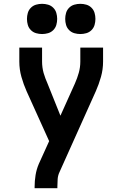

<svg xmlns="http://www.w3.org/2000/svg" viewBox="-20 -779 640 1004"><path d="M161 205V198Q161 167 166 136.5Q171 106 183 78L237 -41L119 -302Q103 -338 92 -377Q81 -416 81 -457V-530H200V-457Q200 -442 202 -427Q204 -412 208 -397.5Q212 -383 217.5 -369Q223 -355 229 -341L296 -174L372 -343Q384 -370 392 -398.5Q400 -427 400 -457V-530H519V-457Q519 -416 508 -377Q497 -338 481 -302L292 119Q283 137 281.5 157.5Q280 178 280 198V205ZM400 -601Q384 -601 368.5 -605.5Q353 -610 341.5 -621.5Q330 -633 325.5 -648.5Q321 -664 321 -680Q321 -696 325.5 -711.5Q330 -727 341.5 -738.5Q353 -750 368.5 -754.5Q384 -759 400 -759Q416 -759 431.5 -754.5Q447 -750 458.5 -738.5Q470 -727 474.5 -711.5Q479 -696 479 -680Q479 -664 474.5 -648.5Q470 -633 458.5 -621.5Q447 -610 431.5 -605.5Q416 -601 400 -601ZM200 -601Q184 -601 168.5 -605.5Q153 -610 141.5 -621.5Q130 -633 125.5 -648.5Q121 -664 121 -680Q121 -696 125.5 -711.5Q130 -727 141.5 -738.5Q153 -750 168.5 -754.5Q184 -759 200 -759Q216 -759 231.5 -754.5Q247 -750 258.5 -738.5Q270 -727 274.5 -711.5Q279 -696 279 -680Q279 -664 274.5 -648.5Q270 -633 258.5 -621.5Q247 -610 231.5 -605.5Q216 -601 200 -601Z"/></svg>

Font: Iosevka Curly Extended
Style: Bold
Weight: 700
Width: 7
Monospace: yes
Designer: Belleve Invis
Foundry: Belleve Invis
Version: Version 11.1.0; ttfautohint (v1.8.3)